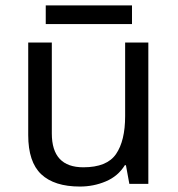

<svg xmlns="http://www.w3.org/2000/svg" viewBox="-20 -681 661 711"><path d="M443.4 -523.4H529.3V0H459L446.3 -69.3H442.4Q417 -28.3 371.8 -9.3Q326.7 9.8 275.9 9.8Q181.2 9.8 132.8 -35.6Q84.5 -81.1 84.5 -180.7V-523.4H171.9V-186.5Q171.9 -61.5 288.6 -61.5Q376 -61.5 409.7 -110.6Q443.4 -159.7 443.4 -251ZM149.4 -661.1H468.8V-591.8H149.4Z"/></svg>

Font: Lunasima
Style: Regular
Weight: 400
Designer: The DocRepair Project, Monotype Design Team
Foundry: Google
Version: Version 2.009